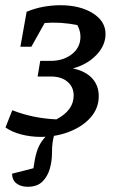

<svg xmlns="http://www.w3.org/2000/svg" viewBox="-20 -514 453 735"><path d="M136 10Q98 10 62.5 1Q27 -8 1 -26L27 -92Q68 -76 110 -67.5Q152 -59 196 -57Q262 -92 262 -148Q262 -181 238.5 -201Q215 -221 176 -221H124L134 -281H175Q222 -281 255 -306.5Q288 -332 288 -374Q288 -396 276 -418Q212 -431 151 -426L100 -335H58L82 -469Q113 -482 146 -488Q179 -494 211 -494Q286 -494 335 -463.5Q384 -433 384 -384Q384 -340 349 -303.5Q314 -267 259 -252Q307 -242 332.5 -214.5Q358 -187 358 -146Q358 -100 327.5 -65Q297 -30 246 -10Q195 10 136 10ZM86 201Q60 201 43.5 188.5Q27 176 26 151L108 130Q113 93 120 69.5Q127 46 139 28.5Q151 11 170 -6H190Q184 13 181.5 30Q179 47 179 72Q179 103 170.5 132.5Q162 162 142 181.5Q122 201 86 201Z"/></svg>

Font: Piazzolla Medium
Style: Italic
Weight: 500
Italic angle: -11.3°
Designer: Juan Pablo del Peral
Foundry: Huerta Tipografica
Version: Version 1.330